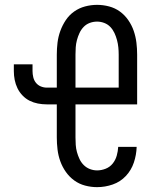

<svg xmlns="http://www.w3.org/2000/svg" viewBox="-20 -763 634 791"><path d="M380 8Q355 8 330.5 1.5Q306 -5 286 -19.5Q266 -34 251.5 -54.5Q237 -75 228.5 -98.5Q220 -122 217 -147Q214 -172 214 -197V-333H173Q154 -333 136 -336.5Q118 -340 102 -348Q86 -356 73 -369.5Q60 -383 52 -399.5Q44 -416 40.5 -434Q37 -452 37 -470V-498H114V-470Q114 -458 117 -445Q120 -432 128 -422Q136 -412 148 -407Q160 -402 173 -402H214V-538Q214 -563 217 -587.5Q220 -612 228.5 -635.5Q237 -659 251 -680Q265 -701 285.5 -715.5Q306 -730 330.5 -736.5Q355 -743 380 -743Q405 -743 429.5 -736.5Q454 -730 474 -715.5Q494 -701 508.5 -680Q523 -659 531 -635.5Q539 -612 542 -587.5Q545 -563 545 -538V-333H291V-197Q291 -182 292 -166.5Q293 -151 297 -136.5Q301 -122 307.5 -108Q314 -94 325 -83Q336 -72 350.5 -66.5Q365 -61 380 -61Q398 -61 415.5 -68Q433 -75 444.5 -89.5Q456 -104 461 -122Q466 -140 467 -158H543Q542 -125 531.5 -93.5Q521 -62 498.5 -38Q476 -14 444.5 -3Q413 8 380 8ZM291 -402H469V-538Q469 -553 467.5 -568Q466 -583 462 -598Q458 -613 451.5 -627Q445 -641 434.5 -652Q424 -663 409.5 -668.5Q395 -674 380 -674Q364 -674 349.5 -668.5Q335 -663 324.5 -652Q314 -641 307.5 -627Q301 -613 297 -598Q293 -583 292 -568Q291 -553 291 -538Z"/></svg>

Font: Iosevka QP
Style: Regular
Weight: 400
Designer: Belleve Invis
Foundry: Belleve Invis
Version: Version 20.0.0; ttfautohint (v1.8.4)